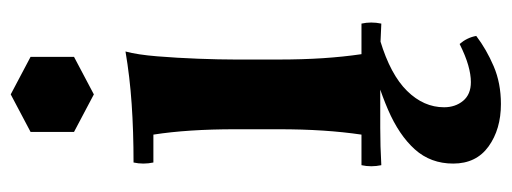

<svg xmlns="http://www.w3.org/2000/svg" viewBox="-318 -411 954 358"><g transform="rotate(-90 159.0 -232.0)"><path d="M294 -35Q298 -17 294 2Q260 0 224.5 0Q189 0 162 0Q135 0 100 0Q65 0 30 2Q26 -17 30 -35H87Q92 -69 94.5 -107Q97 -145 97 -190V-270Q97 -359 87 -423H35Q31 -442 35 -460Q93 -460 144 -463.5Q195 -467 242 -475Q236 -453 233 -416Q230 -379 228.5 -339.5Q227 -300 227 -270V-190Q227 -145 229.5 -107Q232 -69 237 -35ZM162 -689 232 -652V-571L162 -534L92 -571V-652ZM144 225Q97 225 65 202Q33 179 33 136Q33 94 59.5 64.5Q86 35 133.5 14.5Q181 -6 243 -21L262 0Q199 19 168.5 50Q138 81 138 119Q138 140 150 154.5Q162 169 185 169Q199 169 216.5 164Q234 159 256 148Q268 162 271 179Q246 198 214.5 211.5Q183 225 144 225Z"/></g></svg>

Font: Poltawski Nowy
Style: Bold
Weight: 700
Designer: Adam Pótawski, Mateusz Machalski, Borys Kosmynka, Ania Wieluska
Foundry: Capitalics.wtf
Version: Version 1.001;gftools[0.9.25]